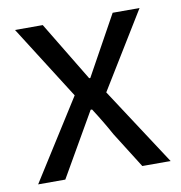

<svg xmlns="http://www.w3.org/2000/svg" viewBox="-67 -605 631 668"><g transform="rotate(-10 249.0 -271.5)"><path d="M194 -283 29 -543H127L254 -333H258L374 -543H469L304 -274L483 0H383L303 -127Q278 -173 245 -224H240L111 0H15Z"/></g></svg>

Font: KaiGen Gothic CN Regular
Style: Regular
Weight: 400
Designer: Ryoko NISHIZUKA  (kana & ideographs); Paul D. Hunt (Latin, Greek & Cyrillic); Wenlong ZHANG  (bopomofo); Sandoll Communi
Foundry: Adobe Systems Incorporated
Version: Version 1.002.20150501